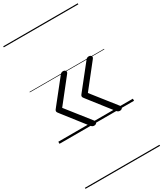

<svg xmlns="http://www.w3.org/2000/svg" viewBox="-325 -1064 1376 1617"><g transform="rotate(-30 362.5 -255.0)"><path d="M330 14Q320 14 313 9.5Q306 5 299 -3L131 -218Q120 -231 115.5 -238.5Q111 -246 111 -251Q111 -258 115.5 -265Q120 -272 131 -285L301 -499Q306 -507 314 -511Q322 -515 331 -515Q341 -515 348.5 -510Q356 -505 357.5 -497Q359 -489 351 -479L171 -251L351 -23Q363 -8 354.5 3Q346 14 330 14ZM580 14Q570 14 563 9.5Q556 5 549 -3L381 -218Q370 -231 365.5 -238.5Q361 -246 361 -251Q361 -258 365.5 -265Q370 -272 381 -285L551 -499Q556 -507 564 -511Q572 -515 581 -515Q591 -515 598.5 -510Q606 -505 607.5 -497Q609 -489 601 -479L421 -251L601 -23Q613 -8 604.5 3Q596 14 580 14ZM0 428H725V438H0ZM0 -20H725V0H0ZM0 -505H725V-500H0ZM0 -948H725V-938H0Z"/></g></svg>

Font: Playwrite US Modern Guides
Style: Regular
Weight: 400
Designer: Veronika Burian, José Scaglione
Foundry: TypeTogether
Version: Version 1.003